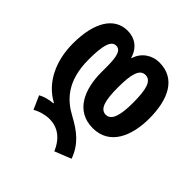

<svg xmlns="http://www.w3.org/2000/svg" viewBox="-210 -718 1129 1129"><g transform="rotate(45 354.5 -153.5)"><path d="M411 250 514 209C482 120 422 73 340 29C254 -17 172 -94 172 -275C172 -394 189 -447 229 -447C265 -447 278 -410 278 -320V-274C278 -139 328 -6 475 -6C615 -6 670 -136 670 -281C670 -441 614 -557 479 -557C422 -557 365 -524 345 -459H342C323 -524 275 -557 215 -557C104 -557 40 -452 40 -276C40 -132 98 -9 208 50V54C170 57 138 67 115 80L152 164C185 145 224 135 258 135C321 135 378 170 411 250ZM473 -116C425 -116 410 -174 410 -280C410 -390 425 -447 473 -447C521 -447 537 -391 537 -279C537 -176 520 -116 473 -116Z"/></g></svg>

Font: Noto Sans Georgian ExtraCondensed Bold
Style: Regular
Weight: 700
Width: 2
Designer: Monotype Design Team, Akaki Razmadze
Foundry: Google LLC
Version: Version 2.005